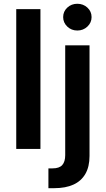

<svg xmlns="http://www.w3.org/2000/svg" viewBox="-20 -775 550 999"><path d="M190.4 -727.5V0H64.5V-727.5ZM319.3 -539.1H445.8V36.6Q445.8 92.3 424.3 129.6Q402.8 167 362.1 185.5Q321.3 204.1 262.7 204.1H231.9V101.1H252.9Q288.6 101.1 304 83.7Q319.3 66.4 319.3 32.2ZM382.3 -616.2Q351.6 -616.2 330.1 -636.7Q308.6 -657.2 308.6 -686Q308.6 -715.3 330.1 -735.4Q351.6 -755.4 382.3 -755.4Q413.1 -755.4 434.8 -735.4Q456.5 -715.3 456.5 -686Q456.5 -657.2 434.8 -636.7Q413.1 -616.2 382.3 -616.2Z"/></svg>

Font: Inter 18pt SemiBold
Style: Regular
Weight: 600
Designer: Rasmus Andersson
Foundry: rsms
Version: Version 4.001;git-66647c0bb